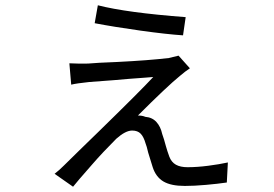

<svg xmlns="http://www.w3.org/2000/svg" viewBox="-20 -657 1040 728"><path d="M684 -592 674 -523Q612 -527 512 -541Q412 -555 339 -569L351 -637Q460 -609 684 -592ZM662 -369Q614 -330 503 -219Q520 -219 531 -214Q557 -212 573 -194.5Q589 -177 595 -149Q602 -130 609 -103Q614 -85 622 -63Q630 -42 647 -32.5Q664 -23 691 -23Q727 -23 769.5 -28.5Q812 -34 844 -41L840 35Q806 40 761 44Q716 48 681 48Q628 48 599.5 31Q571 14 559 -23Q556 -32 542 -78Q536 -104 532 -113Q525 -138 513.5 -150Q502 -162 481 -162Q456 -162 421 -131Q369 -79 329.5 -33.5Q290 12 282 21L257 51L187 2Q205 -13 204 -12L223 -30L280 -86L352 -156Q514 -314 561 -365L523 -362L469 -358Q429 -354 318 -346Q270 -341 250 -336L243 -417Q284 -415 314 -416L357 -419L424 -422Q544 -428 620 -437Q654 -445 657 -446L700 -398Q683 -387 662 -369Z"/></svg>

Font: Merged Yaku Han JP
Style: Regular
Weight: 400
Designer: Ryoko NISHIZUKA 西塚涼子 (kana, bopomofo & ideographs); Paul D. Hunt (Latin, Greek & Cyrillic); Sandoll Communications 산돌커뮤니
Foundry: Adobe
Version: Version 2.004